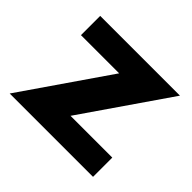

<svg xmlns="http://www.w3.org/2000/svg" viewBox="-108 -536 663 663"><g transform="rotate(45 223.5 -205.0)"><path d="M414 0H7L225 -316.5H38.5V-410.5H428L210 -94H414Z"/></g></svg>

Font: Lucymar Sans SemiBold
Style: Regular
Weight: 600
Foundry: The League of Moveable Type (original font) / Main changes by Cristiano Sobral with portions from Mirco Monsees
Version: Version 2.001;August 30, 2020;FontCreator 13.0.0.2681 64-bit